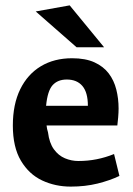

<svg xmlns="http://www.w3.org/2000/svg" viewBox="-20 -683 497 719"><path d="M244.9 15.8Q186.9 15.8 137.7 -7.3Q88.5 -30.5 58.3 -81.2Q28.1 -132 28.1 -212.9Q28.1 -292.3 55.7 -348.7Q83.3 -405.1 133.1 -435Q183 -464.9 249.9 -464.9Q300 -464.9 333.6 -449.6Q367.2 -434.3 387.1 -408.1Q407 -381.9 415.5 -347.9Q424.1 -313.8 424.1 -276.8Q424.1 -261.8 422.5 -243.1Q420.9 -224.3 419.4 -213.1H154.4Q155 -206.1 156.4 -199.9Q157.7 -193.7 159.8 -187.3Q164.6 -147.7 181.7 -124.1Q198.8 -100.5 223.1 -90.3Q247.5 -80.1 273 -80.1Q309.3 -80.1 342.2 -86.7Q375.1 -93.2 407.1 -106.2L427.2 -24.2Q391.2 -7 345.2 4.4Q299.1 15.8 244.9 15.8ZM152.6 -286.9H309.1Q309.1 -336.8 288.6 -361Q268.1 -385.2 229.9 -385.2Q196.2 -385.2 177 -364Q157.9 -342.7 152.6 -286.9ZM369.9 -505.9H266.9L113.8 -640.1L240.9 -662.9Z"/></svg>

Font: Ancizar Sans Thin
Style: Regular
Weight: 100
Designer: Cesar Puertas, Viviana Monsalve, Julian Moncada, Julian Prieto, Jose Castro, Mariel Hernandez, Felipe Aragon, Sara Alarc
Version: Version 8.100